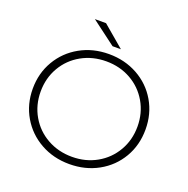

<svg xmlns="http://www.w3.org/2000/svg" viewBox="-151 -1017 1140 1165"><g transform="rotate(20 419.0 -435.0)"><path d="M419 5Q316 5 233 -41.5Q150 -88 102.5 -169Q55 -250 55 -350Q55 -450 102.5 -531Q150 -612 233 -658.5Q316 -705 419 -705Q522 -705 605 -659Q688 -613 735.5 -532Q783 -451 783 -350Q783 -249 735.5 -168Q688 -87 605 -41Q522 5 419 5ZM419 -42Q507 -42 578 -82Q649 -122 690 -192.5Q731 -263 731 -350Q731 -437 690 -507.5Q649 -578 578 -618Q507 -658 419 -658Q331 -658 259.5 -618Q188 -578 147 -507.5Q106 -437 106 -350Q106 -263 147 -192.5Q188 -122 259.5 -82Q331 -42 419 -42ZM265 -875H337L476 -757H422Z"/></g></svg>

Font: Hilab Light
Style: Regular
Weight: 300
Designer: Cristianderson Lima
Foundry: Cristianderson
Version: Version 1.0